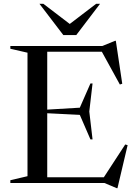

<svg xmlns="http://www.w3.org/2000/svg" viewBox="-20 -955 710 1002"><path d="M34 0V-14.5L123.5 -35.5V-680L34 -700.5V-715H514L580.5 -742H584.5L618 -518L605.5 -514L511.5 -685H226.5V-383L396.5 -393L452 -519.5H463L446 -373L463 -227.5H452L396.5 -355.5L226.5 -364V-30H522L633.5 -201L646 -197.5L593 27H589L525 0ZM502 -935 378 -772H310.5L186 -935H206.5L344 -830L481.5 -935Z"/></svg>

Font: Newsreader Display
Style: Regular
Weight: 400
Designer: Hugues Gentile
Foundry: Production Type
Version: Version 1.001